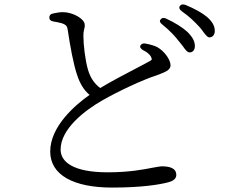

<svg xmlns="http://www.w3.org/2000/svg" viewBox="-20 -807 1040 868"><path d="M790 -619C797 -611 801 -605 806 -599C817 -583 827 -570 837 -570C850 -570 861 -579 861 -599C861 -620 851 -639 827 -663C805 -683 772 -704 731 -723C720 -728 712 -727 706 -719C700 -712 703 -704 714 -696C750 -667 773 -641 790 -619ZM203 -728C203 -718 209 -712 221 -710C234 -708 248 -705 259 -702C280 -695 284 -687 286 -673C297 -599 312 -515 330 -464C341 -431 359 -399 385 -378C319 -332 207 -235 207 -122C207 -16 312 41 487 41C623 41 704 27 741 17C761 12 777 2 777 -16C777 -47 747 -55 712 -55C703 -55 690 -52 671 -49C630 -41 565 -28 467 -28C309 -28 254 -76 254 -131C254 -224 363 -308 444 -354C512 -393 624 -446 687 -466C726 -481 751 -489 751 -512C751 -535 726 -574 691 -594C677 -601 659 -606 638 -610C627 -612 619 -609 615 -601C611 -594 616 -587 627 -580C644 -572 658 -561 663 -549C669 -538 667 -535 650 -527C641 -522 625 -513 607 -504C558 -478 489 -443 433 -409C404 -431 388 -458 378 -491C365 -534 357 -607 357 -645C357 -656 358 -665 360 -673C362 -680 364 -686 363 -695C363 -722 309 -752 265 -752C250 -752 238 -750 220 -746C208 -744 203 -737 203 -728ZM802 -756C839 -730 859 -709 879 -688C888 -678 894 -671 899 -663C909 -650 918 -638 926 -638C940 -638 951 -648 951 -668C951 -690 939 -711 914 -732C892 -750 859 -768 818 -785C806 -789 798 -787 793 -780C788 -772 791 -764 802 -756Z"/></svg>

Font: 寒蝉锦书宋
Style: Regular
Weight: 400
Designer: 寒蝉锦书宋{Warren} 思源宋体{Ryoko NISHIZUKA 西塚涼子 (kana & ideographs); Frank Grießhammer (Latin, Greek & Cyrillic); Wenlong ZHANG 
Foundry: Adobe & ChillType
Version: Version 2.000;Glyphs 3.1.1 (3135)